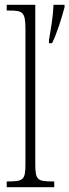

<svg xmlns="http://www.w3.org/2000/svg" viewBox="-20 -780 289 800"><path d="M8 0H206V-24H201C135 -24 127 -30 127 -98V-760H8V-736H20C74 -736 86 -730 86 -660V-98C86 -30 78 -24 12 -24H8ZM184 -613V-600H197C217 -640 238 -708 249 -750V-760H203C201 -709 192 -661 184 -613Z"/></svg>

Font: Noto Serif Georgian ExtraCondensed ExtraLight
Style: Regular
Weight: 200
Width: 2
Designer: Monotype Design Team, Akaki Razmadze
Foundry: Google LLC
Version: Version 2.003